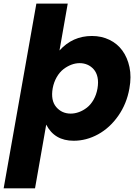

<svg xmlns="http://www.w3.org/2000/svg" viewBox="-56 -760 755 1046"><path d="M268.1 -484.9Q339.4 -564 444.8 -564Q497.1 -564 540 -543.2Q583 -522.5 610.6 -484.6Q638.2 -446.8 649.4 -394.3Q660.6 -341.8 648.9 -277.8Q634.3 -194.8 588.4 -129.2Q542.5 -63.5 478.5 -28.3Q414.6 6.8 345.2 6.8Q240.7 6.8 195.8 -81.1L134.8 266.1H-36.1L142.1 -740.2H313ZM475.1 -277.8Q481 -313 475.3 -339.1Q469.7 -365.2 454.6 -382.3Q439.5 -399.4 419.9 -407.7Q400.4 -416 377.9 -416Q355.5 -416 332.8 -407.5Q310.1 -398.9 289.3 -382.8Q268.6 -366.7 252.9 -339.6Q237.3 -312.5 231 -278.8Q219.7 -212.9 250.2 -177Q280.8 -141.1 329.1 -141.1Q351.6 -141.1 374.3 -149.4Q397 -157.7 417.7 -173.8Q438.5 -189.9 453.9 -217Q469.2 -244.1 475.1 -277.8Z"/></svg>

Font: SVN-Poppins
Style: Bold Italic
Weight: 700
Italic angle: -10°
Designer: Ninad Kale (Devanagari), Jonny Pinhorn (Latin)
Foundry: Indian Type Foundry
Version: Version 3.002 2017